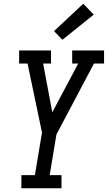

<svg xmlns="http://www.w3.org/2000/svg" viewBox="-20 -1004 575 1024"><path d="M94 0V-70H166L204 -297L169 -464L127 -665H82V-735H252V-665H210L259 -405L397 -665H365V-735H535V-665H481L281 -287L245 -70H308V0ZM313 -792 268 -838 424 -984 480 -926Z"/></svg>

Font: Iosevka Gothic
Style: Italic
Weight: 400
Italic angle: -9°
Monospace: yes
Designer: Belleve Invis
Foundry: Belleve Invis
Version: Version 15.5.1; ttfautohint (v1.8.4)